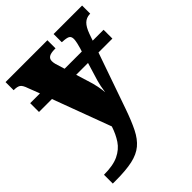

<svg xmlns="http://www.w3.org/2000/svg" viewBox="-218 -650 986 986"><g transform="rotate(-45 275.0 -157.0)"><path d="M18 158Q85 158 124.5 139Q164 120 186 87Q208 54 222 11L104 -306H10V-370H81L57 -432Q47 -462 35 -469.5Q23 -477 2 -477H-3V-536H301V-477H296Q266 -477 253.5 -468.5Q241 -460 241 -444Q241 -434 244 -422Q247 -410 251 -399L260 -370H385L391 -389Q394 -398 398 -416Q402 -434 402 -444Q402 -463 390 -469Q378 -475 350 -476L346 -477V-536H553V-477H549Q524 -476 507 -459.5Q490 -443 477 -407L464 -370H543V-306H442L336 -3Q313 63 291 107Q269 151 239 176Q209 201 161.5 211.5Q114 222 39 222H18ZM300 -241Q310 -211 315.5 -183Q321 -155 322 -137Q325 -159 328.5 -176Q332 -193 336 -207L366 -306H280Z"/></g></svg>

Font: Noto Serif SemiCondensed Black
Style: Regular
Weight: 900
Width: 4
Designer: Monotype Design Team
Foundry: Monotype Imaging Inc.
Version: Version 2.014; ttfautohint (v1.8.4.7-5d5b)